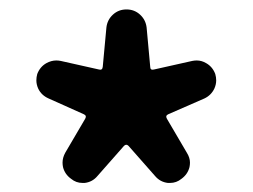

<svg xmlns="http://www.w3.org/2000/svg" viewBox="-20 -828 546 415"><path d="M190.4 -447.3Q179.7 -434.6 163.1 -432.6Q161.1 -432.6 158.2 -432.6Q144.5 -432.6 133.8 -441.4Q120.1 -451.2 116.2 -466.8Q115.2 -471.7 115.2 -476.6Q115.2 -487.3 121.1 -498L164.1 -571.3Q168 -578.1 161.1 -581.1L85 -615.2Q69.3 -622.1 62.5 -636.7Q58.6 -645.5 58.6 -654.3Q58.6 -661.1 60.5 -668Q66.4 -683.6 80.1 -691.4Q90.8 -697.3 101.6 -697.3Q106.4 -697.3 111.3 -696.3L194.3 -677.7Q201.2 -675.8 202.1 -683.6L210 -768.6Q211.9 -785.2 224.1 -796.4Q236.3 -807.6 253.4 -807.6Q270.5 -807.6 282.7 -796.4Q294.9 -785.2 296.9 -768.6L304.7 -683.6Q304.7 -675.8 312.5 -677.7L395.5 -696.3Q400.4 -697.3 405.3 -697.3Q416 -697.3 425.8 -691.4Q439.5 -683.6 445.3 -668Q447.3 -661.1 447.3 -654.3Q447.3 -645.5 443.4 -636.7Q436.5 -622.1 421.9 -615.2L343.8 -581.1Q336.9 -578.1 340.8 -571.3L383.8 -498Q390.6 -487.3 390.6 -476.6Q390.6 -471.7 389.6 -466.8Q385.7 -451.2 372.1 -441.4Q361.3 -432.6 347.7 -432.6Q345.7 -432.6 342.8 -432.6Q326.2 -434.6 315.4 -447.3L257.8 -512.7Q252.9 -517.6 248 -512.7Z"/></svg>

Font: Gen Jyuu Gothic P Bold
Style: Bold
Weight: 700
Designer: [Source Han Sans]
Ryoko NISHIZUKA  (kana & ideographs); Paul D. Hunt (Latin, Greek & Cyrillic); Wenlong ZHANG  (bopomofo
Version: Version 1.002.20150607